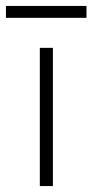

<svg xmlns="http://www.w3.org/2000/svg" viewBox="-44 -626 311 646"><path d="M-24 -606H247V-566H-24ZM90 -465H134V0H90Z"/></svg>

Font: Athiti Light
Style: Regular
Weight: 300
Designer: CadsonDemak Team
Foundry: CadsonDemak
Version: Version 1.033